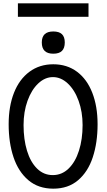

<svg xmlns="http://www.w3.org/2000/svg" viewBox="-20 -1121 640 1153"><path d="M32 -375Q32 -482.5 64 -563.8Q96 -645 156.8 -690Q217.5 -735 300 -735Q382.5 -735 442.5 -690.2Q502.5 -645.5 534.2 -564Q566 -482.5 566 -375Q566 -264 537.2 -176.8Q508.5 -89.5 449 -38.8Q389.5 12 300 12Q210.5 12 150.5 -38.8Q90.5 -89.5 61.2 -176.8Q32 -264 32 -375ZM476 -370Q476 -449.5 452 -515.5Q428 -581.5 387 -619.8Q346 -658 298 -658Q250 -658 209.5 -619.8Q169 -581.5 145.2 -515.5Q121.5 -449.5 121.5 -370Q121.5 -284 142.2 -215.8Q163 -147.5 202.8 -108.5Q242.5 -69.5 297 -69.5Q351.5 -69.5 392 -108.8Q432.5 -148 454.2 -216.2Q476 -284.5 476 -370ZM231 -866Q231 -932 300 -932Q335 -932 352 -915.8Q369 -899.5 369 -866Q369 -832 352 -815.2Q335 -798.5 300 -798.5Q231 -798.5 231 -866ZM87.5 -1101H511.5V-1020H87.5Z"/></svg>

Font: JuliaMono
Style: Regular
Weight: 400
Monospace: yes
Designer: cormullion
Foundry: corm
Version: Version 0.055; ttfautohint (v1.8.4)